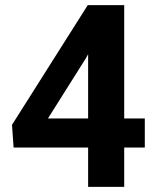

<svg xmlns="http://www.w3.org/2000/svg" viewBox="-20 -731 614 751"><path d="M465.8 -267.6H546.4V-153.8H465.8V0H324.7V-153.8H33.2L26.9 -242.7L323.2 -710.9H465.8ZM167.5 -267.6H324.7V-518.6L315.4 -502.4Z"/></svg>

Font: TypoPRO Roboto
Style: Bold
Weight: 700
Designer: Google
Version: Version 2.136; 2016